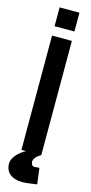

<svg xmlns="http://www.w3.org/2000/svg" viewBox="-138 -729 430 907"><g transform="rotate(15 77.5 -275.5)"><path d="M33 -697V-605H130V-697ZM33 -559V0H55C24 17 -7 47 -7 77C-7 124 29 146 75 146C91 146 115 143 147 138L137 60C134 60 117 61 113 62C103 62 96 52 96 41C96 27 107 13 129 0H126H130V-559Z"/></g></svg>

Font: Modon Arabic
Style: Bold
Weight: 700
Designer: Ahmedzaza
Foundry: Ahmedzaza
Version: Version 2.010